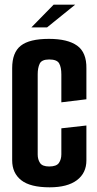

<svg xmlns="http://www.w3.org/2000/svg" viewBox="-20 -793 416 820"><path d="M192 7Q109 7 70.5 -23.5Q32 -54 32 -108V-502Q32 -569 69 -598Q106 -627 189 -627Q269 -627 309.5 -598Q350 -569 349 -501V-369L242 -356V-475Q242 -506 232.5 -522.5Q223 -539 190 -539Q158 -539 149.5 -521Q141 -503 141 -476V-133Q141 -112 151 -97Q161 -82 190 -82Q221 -82 231.5 -97Q242 -112 242 -134V-245L349 -257V-108Q349 -54 308.5 -23.5Q268 7 192 7ZM114 -676 209 -773H301L181 -676Z"/></svg>

Font: Smooch Sans
Style: Bold
Weight: 700
Designer: Robert E. Leuschke
Foundry: Robert E. Leuschke
Version: Version 1.010